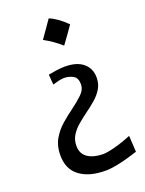

<svg xmlns="http://www.w3.org/2000/svg" viewBox="-152 -664 728 961"><g transform="rotate(-20 212.0 -183.0)"><path d="M231.9 -589.6Q273.8 -573.5 322.7 -525.2Q307.1 -502.6 291.2 -480.3Q275.4 -458.1 258.2 -435Q217.4 -471.5 168 -498.3Q184.6 -522 200.2 -544Q215.8 -566 231.9 -589.6ZM238.8 224.1Q153.3 224.1 102.8 186.5Q52.2 148.9 52.2 74.2Q52.2 24.9 73.2 -11.2Q94.2 -47.4 125.2 -74.2Q156.2 -101.1 186.5 -123Q220.2 -147.9 245.6 -171.9Q271 -195.8 271 -225.6Q271 -258.8 250 -270.8Q229 -282.7 201.7 -283.2Q189.5 -283.2 171.6 -279.1Q153.8 -274.9 140.6 -270.5L136.2 -324.7Q152.3 -328.1 178.5 -331.8Q204.6 -335.4 225.6 -335.4Q288.6 -335.4 322.5 -306.6Q356.4 -277.8 356.4 -230Q356.4 -196.3 340.8 -170.4Q325.2 -144.5 300.5 -123.3Q275.9 -102.1 248 -82Q222.2 -63 198.2 -42.7Q174.3 -22.5 159.2 2Q144 26.4 144 57.6Q144 99.1 173.8 120.1Q203.6 141.1 255.9 142.1Q277.3 142.1 319.6 131.1Q361.8 120.1 409.2 100.6L414.1 187Q392.6 193.8 362.1 202.6Q331.5 211.4 299.1 217.8Q266.6 224.1 238.8 224.1Z"/></g></svg>

Font: Pinar Medium
Style: Regular
Weight: 500
Designer: Amin Abedi
Version: Version 3.000